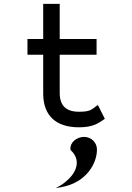

<svg xmlns="http://www.w3.org/2000/svg" viewBox="-20 -652 689 1000"><path d="M418 61C380 61 343 89 347 127L348 129L349 131C399 177 384 237 335 283C323 294 310 305 295 314L270 328L298 323C430 300 485 199 485 127C485 90 455 61 418 61ZM526 -33 490 -105 485 -102C456 -81 451 -70 391 -70C322 -70 291 -104 291 -168V-367H483V-449H291V-632H205V-449H123V-367H205V-160C207 -50 271 11 391 11C462 11 490 -8 523 -31Z"/></svg>

Font: Charger Monospace
Style: Regular
Weight: 400
Designer: Jasper
Foundry: Cannot Into Space Fonts
Version: Version 0.980